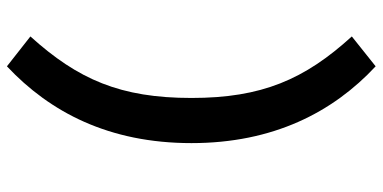

<svg xmlns="http://www.w3.org/2000/svg" viewBox="-288 -586 1077 540"><g transform="rotate(90 250.0 -316.5)"><path d="M167 202C296 81 383 -85 383 -317C383 -547 296 -715 167 -835L83 -768C204 -635 256 -515 256 -317C256 -117 204 2 83 136Z"/></g></svg>

Font: Noto Sans Mono CJK HK
Style: Bold
Weight: 700
Designer: Ryoko NISHIZUKA 西塚涼子 (kana, bopomofo & ideographs); Paul D. Hunt (Latin, Greek & Cyrillic); Sandoll Communications 산돌커뮤니
Foundry: Adobe
Version: Version 2.004;hotconv 1.0.118;makeotfexe 2.5.65603